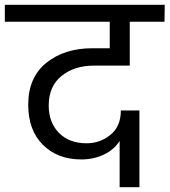

<svg xmlns="http://www.w3.org/2000/svg" viewBox="-47 -760 703 796"><path d="M-27 -670V-740H636L635 -670H491V-488H343Q261 -488 208 -445Q155 -402 155 -323Q155 -252 197.5 -209Q240 -166 312 -166Q368 -166 411 -201Q454 -236 454 -302H531V16H449V-176Q428 -141 385.5 -120Q343 -99 290 -99Q192 -99 131 -159.5Q70 -220 70 -326Q70 -439 145 -499.5Q220 -560 336 -560H408V-670Z"/></svg>

Font: SVN-Poppins
Style: Regular
Weight: 400
Designer: Ninad Kale (Devanagari), Jonny Pinhorn (Latin)
Foundry: Indian Type Foundry
Version: Version 3.002 2017